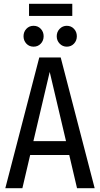

<svg xmlns="http://www.w3.org/2000/svg" viewBox="-20 -992 527 1012"><path d="M345 -175H139L98 0H8L187 -689H300L479 0H386ZM328 -248 242 -613 156 -248ZM210 -801Q210 -778 195 -762Q180 -746 157 -746Q134 -746 119 -762Q104 -778 104 -801Q104 -824 119 -840Q134 -856 157 -856Q180 -856 195 -840Q210 -824 210 -801ZM385 -801Q385 -778 370 -762Q355 -746 332 -746Q310 -746 294.5 -762Q279 -778 279 -801Q279 -824 294.5 -840Q310 -856 332 -856Q355 -856 370 -840Q385 -824 385 -801ZM133 -908V-972H361V-908Z"/></svg>

Font: Fira Sans Compressed
Style: Regular
Weight: 400
Width: 1
Designer: bBox Type GmbH & Carrois Corporate GbR & Edenspiekermann AG
Foundry: bBox Type GmbH & Carrois Corporate GbR & Edenspiekermann AG
Version: Version 4.301